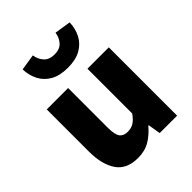

<svg xmlns="http://www.w3.org/2000/svg" viewBox="-239 -985 1131 1131"><g transform="rotate(-45 327.0 -419.0)"><path d="M244 14Q150 14 108 -48.5Q66 -111 66 -217V-569H244V-239Q244 -181 260 -159.5Q276 -138 310 -138Q340 -138 361.5 -151.5Q383 -165 405 -196V-569H583V0H438L425 -78H421Q386 -36 344 -11Q302 14 244 14ZM328 -654Q262 -654 219.5 -678Q177 -702 155.5 -743Q134 -784 132 -836L233 -852Q238 -816 261 -790.5Q284 -765 328 -765Q372 -765 394.5 -790.5Q417 -816 422 -852L524 -836Q522 -784 500.5 -743Q479 -702 436.5 -678Q394 -654 328 -654Z"/></g></svg>

Font: Source Han Sans CN Heavy
Style: Regular
Weight: 900
Designer: Ryoko NISHIZUKA 西塚涼子 (kana, bopomofo & ideographs); Paul D. Hunt (Latin, Greek & Cyrillic); Sandoll Communications 산돌커뮤니
Foundry: Adobe
Version: Version 2.000;hotconv 1.0.107;makeotfexe 2.5.65593